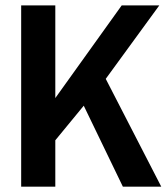

<svg xmlns="http://www.w3.org/2000/svg" viewBox="-20 -701 627 721"><path d="M187.7 0H59.5V-680.7H187.7V-332.8L437 -680.7H578.2L377.1 -404.9L585.6 0H441.4L294.5 -304.1L187.7 -174.2Z"/></svg>

Font: Puralecka Narrow
Style: Bold
Weight: 700
Designer: Hector Gatti, Marcela Romero, Pablo Cosgaya and Nicolas Silva
Version: Version 1.004;PS 001.004;hotconv 1.0.70;makeotf.lib2.5.58329